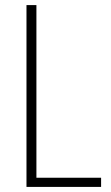

<svg xmlns="http://www.w3.org/2000/svg" viewBox="-20 -734 436 754"><path d="M84 0V-714H123V-36H377V0Z"/></svg>

Font: Noto Sans Telugu Condensed ExtraLight
Style: Regular
Weight: 200
Width: 3
Designer: Jelle Bosma - Monotype Design Team
Foundry: Monotype Imaging Inc.
Version: Version 2.005; ttfautohint (v1.8.4.7-5d5b)